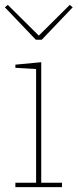

<svg xmlns="http://www.w3.org/2000/svg" viewBox="-22 -767 318 787"><path d="M41 -18H126V-484L41 -489V-502L147 -512V-18H232V0H41ZM-2 -737 10 -747 137 -621 264 -747 276 -737 149 -604H125Z"/></svg>

Font: IBM Plex Serif Thin
Style: Regular
Weight: 100
Designer: Mike Abbink, Paul van der Laan, Pieter van Rosmalen
Foundry: Bold Monday
Version: Version 3.001